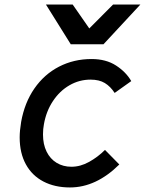

<svg xmlns="http://www.w3.org/2000/svg" viewBox="-20 -817 640 844"><path d="M66.5 -213Q66.5 -242.5 73 -281.5Q88 -365.5 131.2 -428Q174.5 -490.5 239.5 -524Q304.5 -557.5 382.5 -557.5Q446 -557.5 490 -529Q534 -500.5 557 -460.5L484 -408.5Q465.5 -437 440.8 -452Q416 -467 378 -467Q328.5 -467 285.5 -442.2Q242.5 -417.5 212.8 -372.8Q183 -328 173 -270.5Q169 -250 169 -226Q169 -182.5 184.8 -150.5Q200.5 -118.5 229 -101.2Q257.5 -84 294 -84Q333.5 -84 372 -105.5Q410.5 -127 441.5 -158L504.5 -94Q402.5 7 287.5 7Q221 7 171 -19Q121 -45 93.8 -94.5Q66.5 -144 66.5 -213ZM182 -797H299.5L372.5 -692L477 -797H597L435 -622.5H291Z"/></svg>

Font: JuliaMono Medium
Style: Italic
Weight: 500
Italic angle: -9°
Monospace: yes
Designer: cormullion
Foundry: corm
Version: Version 0.054; ttfautohint (v1.8.4)